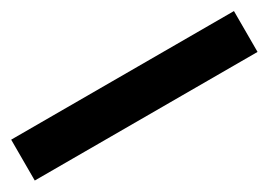

<svg xmlns="http://www.w3.org/2000/svg" viewBox="-14 -103 655 468"><g transform="rotate(-30 313.5 130.5)"><path d="M0 188V73H627V188Z"/></g></svg>

Font: M PLUS 1 ExtraBold
Style: Regular
Weight: 800
Designer: Coji Morishita
Foundry: UNDERFOREST DESIGN
Version: Version 1.001